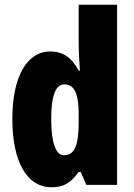

<svg xmlns="http://www.w3.org/2000/svg" viewBox="-20 -780 564 810"><path d="M197 10C250 10 277 -8 312 -54H321L344 0H474V-760H312V-588C312 -567 314 -532 317 -482H312C282 -539 243 -563 192 -563C93 -563 32 -455 32 -278C32 -101 92 10 197 10ZM250 -125C216 -125 196 -175 196 -280C196 -376 215 -424 251 -424C294 -424 312 -385 312 -297V-265C312 -166 294 -125 250 -125Z"/></svg>

Font: Noto Sans Myanmar ExtraCondensed Black
Style: Regular
Weight: 900
Width: 2
Designer: Monotype Design Team
Foundry: Monotype Imaging Inc.
Version: Version 2.107